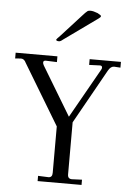

<svg xmlns="http://www.w3.org/2000/svg" viewBox="-64 -868 614 910"><g transform="rotate(5 243.5 -413.0)"><path d="M494.1 -597.2V-569.8L463.9 -571.8Q447.8 -571.8 436 -550.8L291 -292V-43.9Q291 -22.9 311 -22.9L358.9 -24.9V0H149.9V-24.9L199.2 -22.9Q217.8 -22.9 217.8 -44.9V-266.1L44.9 -553.2Q36.6 -571.8 21 -571.8L-6.8 -569.8V-597.2H191.9V-569.8L139.2 -571.8H138.2Q127 -571.8 127 -562Q127 -556.2 131.8 -547.9L271 -316.9L403.8 -551.8Q407.2 -556.6 407.2 -562Q407.2 -571.8 397 -571.8L345.2 -569.8V-597.2ZM380.9 -805.2Q380.9 -799.8 372.1 -793.9L210.9 -678.2Q200.2 -668.9 192.9 -668.9Q179.2 -668.9 179.2 -675.8Q179.2 -677.7 198.2 -696.8L293 -800.8Q306.2 -815.9 314 -821.8Q318.4 -826.2 329.1 -826.2Q342.8 -826.2 363.8 -817.9Q380.9 -809.1 380.9 -805.2Z"/></g></svg>

Font: Unna Light
Style: Regular
Weight: 300
Designer: Jorge de Buen Unna
Foundry: Omnibus-Type
Version: Version 2.007;PS 002.007;hotconv 1.0.88;makeotf.lib2.5.64775